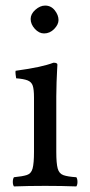

<svg xmlns="http://www.w3.org/2000/svg" viewBox="-20 -667 323 689"><path d="M90 -599Q90 -617 107 -632Q124 -647 142 -647Q163 -647 176.5 -630Q190 -613 190 -595Q190 -579 174.5 -563Q159 -547 138 -547Q120 -547 105 -563.5Q90 -580 90 -599ZM182 -122Q182 -81 187 -62.5Q192 -44 207.5 -38.5Q223 -33 254 -31Q258 -25 258 -14Q258 -4 254 2Q229 1 200.5 0.5Q172 0 142 0Q112 0 84 0.5Q56 1 30 2Q26 -4 26 -14Q26 -25 30 -31Q61 -34 76.5 -39Q92 -44 97 -62.5Q102 -81 102 -122V-317Q102 -346 97.5 -359.5Q93 -373 79 -378.5Q65 -384 38 -386Q37 -391 36 -400Q35 -409 36 -413Q87 -420 119 -427Q151 -434 172 -442Q186 -442 186 -435Q186 -435 185 -417Q184 -399 183 -372.5Q182 -346 182 -321Z"/></svg>

Font: Ponomar
Style: Regular
Weight: 400
Version: Version 1.301; ttfautohint (v1.8.4.7-5d5b)